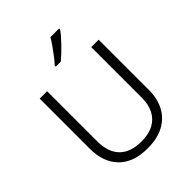

<svg xmlns="http://www.w3.org/2000/svg" viewBox="-260 -1091 1246 1246"><g transform="rotate(-45 362.5 -468.5)"><path d="M633 -252Q633 -173 601.5 -114Q570 -55 509.5 -22.5Q449 10 360 10Q230 10 161 -60.5Q92 -131 92 -254V-714H160V-253Q160 -155 211.5 -102.5Q263 -50 363 -50Q430 -50 475 -74.5Q520 -99 542.5 -143.5Q565 -188 565 -249V-714H633ZM503 -938Q493 -923 476 -903Q459 -883 438.5 -862Q418 -841 397.5 -821.5Q377 -802 359 -787H313V-797Q331 -816 351.5 -843Q372 -870 391.5 -897.5Q411 -925 423 -947H503Z"/></g></svg>

Font: Noto Sans Oriya Light
Style: Regular
Weight: 300
Version: Version 2.003